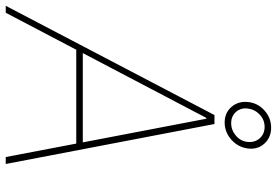

<svg xmlns="http://www.w3.org/2000/svg" viewBox="-181 -797 965 669"><g transform="rotate(90 301.5 -462.5)"><path d="M11.4 0H-12.8L367.9 -727.3H399.1L538.4 0H514.2L467.3 -245.7H140.3ZM152 -268.5H463.1L380.7 -698.9H377.8ZM393.5 -762.8Q360.4 -762.8 339.8 -786.2Q319.2 -809.7 322.4 -843.8Q325.6 -877.8 351.7 -901.3Q377.8 -924.7 411.9 -924.7Q446 -924.7 467.3 -901.3Q488.6 -877.8 484.4 -843.8Q480.1 -809.7 453.8 -786.2Q427.6 -762.8 393.5 -762.8ZM396.3 -785.5Q420.8 -785.5 440.2 -802.4Q459.5 -819.2 461.6 -843.8Q463.8 -868.3 448.7 -885.1Q433.6 -902 409.1 -902Q384.6 -902 366.5 -885.1Q348.4 -868.3 345.2 -843.8Q342 -819.2 356.9 -802.4Q371.8 -785.5 396.3 -785.5Z"/></g></svg>

Font: Inter Thin  BETA
Style: Italic
Weight: 100
Italic angle: -9.39999°
Designer: Rasmus Andersson
Foundry: rsms
Version: Version 3.011;git-f93a4a705